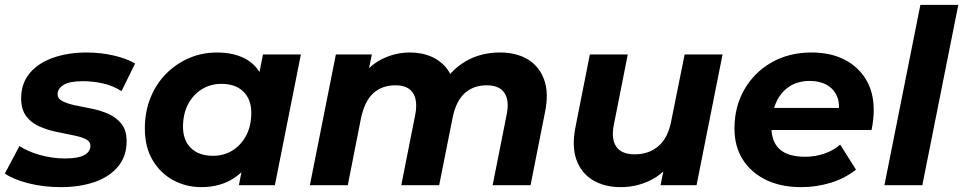

<svg xmlns="http://www.w3.org/2000/svg" viewBox="-35 -762 3963 790"><path d="M215 8Q144 8 81.5 -8Q19 -24 -15 -48L45 -161Q80 -138 130.5 -124Q181 -110 232 -110Q287 -110 312 -124Q337 -138 337 -162Q337 -181 316 -190.5Q295 -200 263 -206Q231 -212 194.5 -220Q158 -228 125.5 -242.5Q93 -257 72.5 -284.5Q52 -312 52 -357Q52 -418 86.5 -460Q121 -502 182.5 -524Q244 -546 322 -546Q378 -546 431 -534Q484 -522 521 -501L465 -387Q427 -411 385.5 -419.5Q344 -428 306 -428Q251 -428 226.5 -412.5Q202 -397 202 -375Q202 -356 222.5 -345.5Q243 -335 275 -328.5Q307 -322 344 -314.5Q381 -307 413 -292.5Q445 -278 465.5 -251.5Q486 -225 486 -180Q486 -119 450.5 -76.5Q415 -34 354 -13Q293 8 215 8Z M793 8Q731 8 678 -20.5Q625 -49 593 -103Q561 -157 561 -233Q561 -301 583.5 -358Q606 -415 647 -457Q688 -499 742 -522.5Q796 -546 858 -546Q925 -546 973 -521Q1021 -496 1044.5 -443.5Q1068 -391 1061 -308Q1056 -213 1022 -141.5Q988 -70 930.5 -31Q873 8 793 8ZM841 -121Q887 -121 922.5 -143.5Q958 -166 978.5 -205.5Q999 -245 999 -298Q999 -353 966.5 -385Q934 -417 876 -417Q831 -417 795 -394.5Q759 -372 738.5 -332.5Q718 -293 718 -240Q718 -185 750.5 -153Q783 -121 841 -121ZM948 0 969 -107 1004 -267 1025 -427 1047 -538H1203L1096 0Z M2022 -546Q2090 -546 2137 -517.5Q2184 -489 2204 -434Q2224 -379 2207 -298L2148 0H1992L2049 -287Q2062 -347 2041 -379Q2020 -411 1968 -411Q1913 -411 1877 -378.5Q1841 -346 1827 -276L1772 0H1616L1673 -287Q1685 -347 1664.5 -379Q1644 -411 1592 -411Q1537 -411 1501 -378.5Q1465 -346 1450 -274L1396 0H1240L1347 -538H1495L1467 -401L1443 -432Q1480 -490 1535 -518Q1590 -546 1652 -546Q1702 -546 1742 -528Q1782 -510 1807.5 -474.5Q1833 -439 1837 -386L1777 -401Q1817 -472 1879.5 -509Q1942 -546 2022 -546Z M2519 8Q2453 8 2405 -20.5Q2357 -49 2337 -104Q2317 -159 2333 -240L2392 -538H2548L2491 -250Q2479 -191 2500.5 -159Q2522 -127 2577 -127Q2635 -127 2674.5 -161Q2714 -195 2727 -265L2782 -538H2938L2831 0H2683L2713 -152L2735 -106Q2697 -47 2640 -19.5Q2583 8 2519 8Z M3262 8Q3178 8 3116.5 -22Q3055 -52 3021 -106Q2987 -160 2987 -233Q2987 -323 3027.5 -393.5Q3068 -464 3139.5 -505Q3211 -546 3304 -546Q3383 -546 3440 -516.5Q3497 -487 3528.5 -434.5Q3560 -382 3560 -309Q3560 -288 3557.5 -267Q3555 -246 3551 -227H3106L3122 -318H3478L3414 -290Q3422 -335 3409 -365.5Q3396 -396 3367 -412.5Q3338 -429 3297 -429Q3246 -429 3210.5 -404.5Q3175 -380 3157 -337Q3139 -294 3139 -240Q3139 -178 3173.5 -147.5Q3208 -117 3278 -117Q3319 -117 3357 -130Q3395 -143 3422 -167L3487 -64Q3440 -27 3381.5 -9.5Q3323 8 3262 8Z M3604 0 3752 -742H3908L3760 0Z"/></svg>

Font: Montserrat Thin
Style: Bold Italic
Weight: 700
Italic angle: -11.3°
Version: Version 9.000